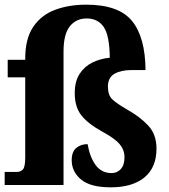

<svg xmlns="http://www.w3.org/2000/svg" viewBox="-21 -792 725 822"><path d="M453 10Q366 10 326 -23.5Q286 -57 286 -106Q286 -143 306 -159Q326 -175 354 -175Q364 -118 389 -84.5Q414 -51 457 -51Q481 -51 496.5 -68.5Q512 -86 512 -119Q512 -150 491 -175Q470 -200 416 -229Q356 -262 327.5 -298Q299 -334 299 -393Q299 -444 320 -476Q341 -508 375 -524.5Q409 -541 449 -545Q448 -640 423 -676.5Q398 -713 350 -713Q305 -713 278 -679.5Q251 -646 251 -571V0H-1V-56H52Q67 -56 77 -66.5Q87 -77 87 -119V-461H12V-536H87V-541Q87 -627 121.5 -677.5Q156 -728 215 -750Q274 -772 348 -772Q487 -772 544 -702.5Q601 -633 602 -492H541Q497 -492 469 -476Q441 -460 441 -421Q441 -384 460.5 -366Q480 -348 525 -322Q577 -293 613 -255Q649 -217 649 -156Q649 -75 597.5 -32.5Q546 10 453 10Z"/></svg>

Font: Noto Serif SemiCondensed ExtraBold
Style: Regular
Weight: 800
Width: 4
Designer: Monotype Design Team
Foundry: Monotype Imaging Inc.
Version: Version 2.015